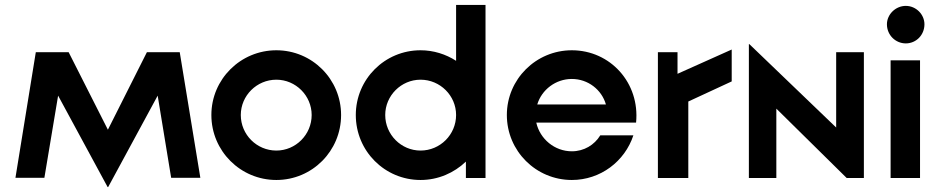

<svg xmlns="http://www.w3.org/2000/svg" viewBox="-20 -726 3824 783"><path d="M419 37H421L623 -336L678 -1H797L713 -513H579L420 -197L260 -513H126L43 -1H161L217 -336Z M1107 8C1253 8 1371 -110 1371 -257C1371 -403 1253 -521 1107 -521C961 -521 842 -403 842 -257C842 -110 961 8 1107 8ZM1107 -112C1027 -112 962 -177 962 -257C962 -336 1027 -401 1107 -401C1186 -401 1251 -336 1251 -257C1251 -177 1186 -112 1107 -112Z M1695 8C1767 8 1832 -21 1880 -67V0H1960V-706H1840V-478C1798 -505 1748 -521 1695 -521C1549 -521 1431 -403 1431 -257C1431 -110 1549 8 1695 8ZM1695 -112C1616 -112 1551 -177 1551 -257C1551 -336 1616 -401 1695 -401C1775 -401 1840 -336 1840 -257C1840 -177 1775 -112 1695 -112Z M2312 8C2429 8 2528 -68 2563 -174H2428C2404 -135 2362 -109 2312 -109C2242 -109 2182 -159 2167 -226H2574C2590 -388 2469 -521 2312 -521C2166 -521 2047 -403 2047 -257C2047 -110 2166 8 2312 8ZM2171 -300C2189 -360 2246 -404 2312 -404C2378 -404 2434 -360 2451 -300Z M2663 0H2787V-312L2964 -394V-524L2743 -425V-513H2663Z M3034 0H3146V-283L3433 0H3503V-513H3390V-206L3036 -546H3034Z M3612 -480V0H3732V-480ZM3674 -549C3716 -549 3750 -583 3750 -627C3750 -667 3716 -702 3674 -702C3632 -702 3597 -667 3597 -627C3597 -583 3632 -549 3674 -549Z"/></svg>

Font: Lineal
Style: Bold
Weight: 700
Designer: Created by Frank Adebiaye with contributions from Anton Moglia & Ariel Martín Pérez
Created by Frank ADEBIAYE with FontF
Foundry: Velvetyne Type Foundry
Version: Version 2.000;Glyphs 3.2 (3227)